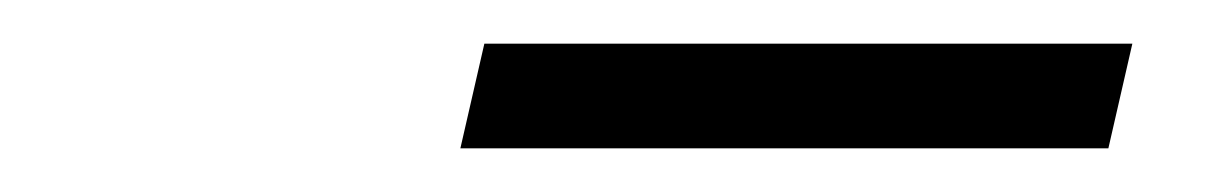

<svg xmlns="http://www.w3.org/2000/svg" viewBox="-20 -667 559 88"><path d="M499 -647 488 -599H191L202 -647Z"/></svg>

Font: Kantumruy Pro Light
Style: Italic
Weight: 300
Italic angle: -13°
Version: Version 1.002